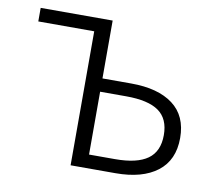

<svg xmlns="http://www.w3.org/2000/svg" viewBox="-65 -608 775 683"><g transform="rotate(10 323.0 -266.5)"><path d="M231 0V-484H29V-533H289V-324H393Q490 -324 544 -283.5Q598 -243 598 -163Q598 -83 544 -41.5Q490 0 393 0ZM289 -49H383Q462 -49 500.5 -76.5Q539 -104 539 -163Q539 -222 501 -249Q463 -276 383 -276H289Z"/></g></svg>

Font: Noto Sans Korean Light
Style: Regular
Weight: 300
Designer: Ryoko NISHIZUKA  (kana & ideographs); Paul D. Hunt (Latin, Greek & Cyrillic); Wenlong ZHANG  (bopomofo); Sandoll Communi
Foundry: Adobe Systems Incorporated
Version: Version 1.000;PS 1;hotconv 1.0.78;makeotf.lib2.5.61930